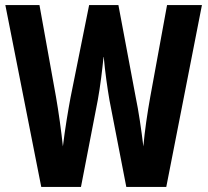

<svg xmlns="http://www.w3.org/2000/svg" viewBox="-20 -734 815 754"><path d="M773 -714H636L570 -353C559 -292 548 -218 543 -159C535 -225 524 -300 513 -352L445 -714H330L257 -351C248 -303 235 -226 227 -159C221 -217 210 -296 200 -353L135 -714H1L142 0H298L364 -341C374 -395 382 -464 387 -514C393 -447 402 -387 410 -340L476 0H633Z"/></svg>

Font: Noto Sans Armenian ExtraCondensed
Style: Regular
Weight: 400
Width: 2
Designer: Monotype Design Team
Foundry: Monotype Imaging Inc.
Version: Version 2.008